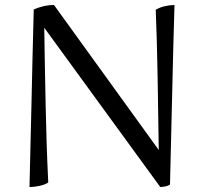

<svg xmlns="http://www.w3.org/2000/svg" viewBox="-20 -741 813 768"><path d="M660 -3Q654 2 642 4.5Q630 7 621 7L157 -630Q158 -552 159.5 -476Q161 -400 162.5 -324Q164 -248 166.5 -170.5Q169 -93 173 -11Q162 -3 140 2Q118 7 98 7Q100 -80 102 -162.5Q104 -245 106 -330.5Q108 -416 110 -507.5Q112 -599 115 -703Q132 -711 153.5 -716Q175 -721 196 -721L615 -141Q613 -289 610.5 -432Q608 -575 603 -702Q620 -712 640.5 -716.5Q661 -721 678 -721Q673 -561 669 -379Q665 -197 660 -3Z"/></svg>

Font: Gotu
Style: Regular
Weight: 400
Designer: Sarang Kulkarni & Kailash Malviya
Foundry: Ek Type
Version: Version 2.320;hotconv 1.0.109;makeotfexe 2.5.65596; ttfautoh